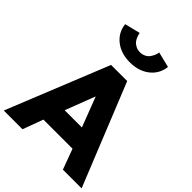

<svg xmlns="http://www.w3.org/2000/svg" viewBox="-341 -1309 1465 1465"><g transform="rotate(45 392.0 -576.0)"><path d="M497 -1152 623 -1121Q614 -1040 551 -990Q488 -940 392 -940Q296 -940 233 -990Q170 -1040 161 -1121L287 -1152Q287 -1148 288.5 -1141Q290 -1134 297 -1116Q304 -1098 314.5 -1084.5Q325 -1071 345.5 -1060Q366 -1049 392 -1049Q418 -1049 438.5 -1059.5Q459 -1070 469.5 -1085Q480 -1100 487 -1115.5Q494 -1131 496 -1142ZM479 -825 812 0H610L549 -165H235L174 0H-28L305 -825ZM485 -330 393 -570H391L299 -330Z"/></g></svg>

Font: Hussar
Style: BoldWeb
Weight: 700
Foundry: Cannot Into Space Fonts
Version: Version 2.00